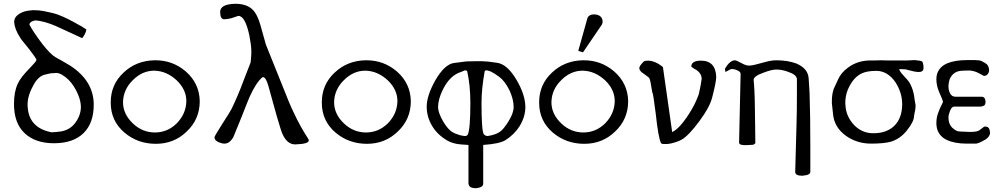

<svg xmlns="http://www.w3.org/2000/svg" viewBox="-20 -760 5300 1016"><path d="M213 -701Q238 -696 256.5 -691.5Q275 -687 288 -682Q336 -664 403 -625Q407 -624 415.5 -618Q424 -612 437 -604Q434 -582 415 -558L276 -622Q246 -635 219 -642.5Q192 -650 170 -652Q160 -652 148 -646Q136 -639 136 -631Q136 -630 136 -629Q146 -610 163 -584.5Q180 -559 205 -526Q248 -472 274 -457Q287 -450 306.5 -439Q326 -428 351 -413Q474 -333 476 -210Q476 -208 476 -206Q476 -109 422.5 -56Q369 -3 269 -2Q267 -2 265 -2Q167 -2 110.5 -55Q54 -108 54 -210Q54 -275 74 -317Q89 -351 140 -402Q172 -435 173 -443Q173 -450 135 -499Q87 -557 86 -562Q57 -607 55 -643Q55 -644 55 -644Q55 -680 108 -699Q125 -704 153 -706Q157 -706 162 -706Q188 -706 213 -701ZM126 -210Q126 -209 126 -208Q126 -85 252 -60Q253 -60 255 -60Q265 -60 300 -64Q344 -71 371 -101Q406 -142 408 -190Q408 -191 408 -193Q408 -242 371 -302Q347 -341 309 -364Q291 -374 278 -374Q277 -374 276 -374Q271 -373 268 -373Q266 -373 264 -373Q245 -373 222 -366Q186 -360 160 -315Q127 -258 126 -210Z M797 -441Q800 -441 803 -441Q894 -441 963 -382Q1035 -319 1037 -225Q1037 -129 968 -64Q901 1 805 1Q709 1 639 -58Q566 -120 566 -216Q566 -217 566 -219Q566 -312 633 -375Q700 -439 797 -441ZM631 -221Q631 -220 631 -219Q631 -156 684 -106Q734 -59 800 -59Q866 -59 915 -107Q964 -157 966 -223Q966 -224 966 -225Q966 -286 915 -335Q862 -384 798 -386Q797 -386 796 -386Q733 -386 683 -336Q633 -287 631 -221Z M1145 -697Q1145 -738 1225 -740Q1284 -740 1316 -710Q1343 -683 1359 -624L1387 -524L1471 -315Q1511 -212 1533 -167Q1567 -93 1610 -27Q1614 -22 1614 -17Q1614 2 1544 4Q1543 4 1541 4Q1501 4 1476 -48Q1471 -59 1464 -81Q1457 -103 1447 -137Q1440 -161 1428.5 -203Q1417 -245 1400 -306Q1387 -351 1372 -352Q1367 -352 1354 -337Q1318 -295 1285 -209Q1276 -185 1258.5 -141.5Q1241 -98 1215 -35Q1195 0 1168 0Q1161 0 1157 -1Q1115 -11 1115 -34Q1115 -39 1156 -104Q1200 -172 1205 -183Q1222 -218 1238 -255.5Q1254 -293 1269 -334L1306 -429Q1308 -438 1310 -478Q1310 -483 1310 -488Q1310 -504 1307.5 -524Q1305 -544 1300 -570Q1278 -676 1241 -676Q1241 -676 1241 -676Q1241 -676 1202 -663Q1194 -661 1185.5 -660Q1177 -659 1167 -658Q1145 -658 1145 -697Z M1914 -441Q1917 -441 1920 -441Q2011 -441 2080 -382Q2152 -319 2154 -225Q2154 -129 2085 -64Q2018 1 1922 1Q1826 1 1756 -58Q1683 -120 1683 -216Q1683 -217 1683 -219Q1683 -312 1750 -375Q1817 -439 1914 -441ZM1748 -221Q1748 -220 1748 -219Q1748 -156 1801 -106Q1851 -59 1917 -59Q1983 -59 2032 -107Q2081 -157 2083 -223Q2083 -224 2083 -225Q2083 -286 2032 -335Q1979 -384 1915 -386Q1914 -386 1913 -386Q1850 -386 1800 -336Q1750 -287 1748 -221Z M2459 7Q2408 4 2400 2Q2367 -4 2344 -18Q2294 -48 2267 -93Q2238 -141 2238 -196Q2238 -253 2283 -334Q2333 -421 2384 -427Q2393 -428 2409.5 -430Q2426 -432 2447 -435Q2451 -435 2466.5 -435.5Q2482 -436 2494 -436H2532Q2544 -436 2563 -434Q2582 -432 2608 -428Q2664 -422 2714 -336Q2759 -259 2760 -196Q2760 -194 2760 -193Q2760 -143 2730 -93Q2702 -48 2654 -18Q2623 1 2537 7V212Q2537 232 2499 236Q2475 236 2466 227Q2461 223 2459 212ZM2324 -287Q2299 -237 2298 -194Q2298 -165 2324 -119Q2352 -72 2376 -60Q2386 -53 2416 -44Q2423 -42 2439 -40Q2450 -40 2455 -47Q2469 -76 2469 -215Q2469 -309 2452 -384Q2451 -386 2441 -388Q2439 -387 2434 -385.5Q2429 -384 2422 -380Q2362 -363 2324 -287ZM2545 -384Q2528 -291 2528 -215Q2528 -68 2540 -50Q2546 -42 2559 -40Q2562 -40 2581 -44Q2616 -53 2632 -68Q2645 -78 2669 -115Q2698 -160 2698 -194Q2698 -234 2676 -282Q2652 -331 2621 -354Q2611 -361 2600.5 -368Q2590 -375 2576 -382Q2574 -383 2568.5 -384.5Q2563 -386 2555 -388Q2548 -388 2545 -384Z M3088 -662Q3094 -682 3120 -684Q3166 -684 3169 -647Q3169 -646 3169 -645Q3169 -639 3165 -630L3065 -483L3040 -491ZM3064 -441Q3067 -441 3070 -441Q3161 -441 3230 -382Q3302 -319 3304 -225Q3304 -129 3235 -64Q3168 1 3072 1Q2976 1 2906 -58Q2833 -120 2833 -216Q2833 -217 2833 -219Q2833 -312 2900 -375Q2967 -439 3064 -441ZM2898 -221Q2898 -220 2898 -219Q2898 -156 2951 -106Q3001 -59 3067 -59Q3133 -59 3182 -107Q3231 -157 3233 -223Q3233 -224 3233 -225Q3233 -286 3182 -335Q3129 -384 3065 -386Q3064 -386 3063 -386Q3000 -386 2950 -336Q2900 -287 2898 -221Z M3386 -434Q3391 -439 3408 -439Q3447 -439 3488 -405L3537 -61Q3560 -72 3586 -102.5Q3612 -133 3638 -177Q3654 -204 3663.5 -226Q3673 -248 3677 -259Q3679 -267 3683.5 -288Q3688 -309 3693 -342Q3693 -372 3663 -391L3654 -396Q3638 -406 3638 -408V-409Q3640 -438 3686 -439H3689Q3767 -439 3770 -353Q3770 -340 3764.5 -312Q3759 -284 3748 -242Q3735 -192 3681 -119Q3654 -82 3628 -55Q3602 -28 3583 -19Q3562 -8 3527 0Q3526 0 3525 0L3511 2H3493Q3486 2 3483 1Q3471 1 3457 -99Q3456 -105 3455.5 -111Q3455 -117 3454 -124Q3452 -140 3450 -158.5Q3448 -177 3444 -201Q3443 -204 3443 -209Q3443 -214 3442 -218Q3440 -230 3438 -245Q3436 -260 3431 -275Q3426 -307 3422 -327Q3418 -346 3413 -350Q3413 -350 3413 -350Q3413 -350 3413 -350Q3413 -350 3408 -354Q3400 -360 3385 -371Q3365 -383 3363 -398V-400Q3363 -411 3386 -434Z M4087 -441Q4148 -441 4194 -424Q4255 -398 4259 -347Q4260 -337 4261 -316.5Q4262 -296 4264 -267Q4266 -209 4267 -137.5Q4268 -66 4268 20V149Q4268 158 4258 163Q4252 167 4226 170Q4188 170 4188 150Q4188 150 4188 149L4195 -106Q4196 -139 4196.5 -178Q4197 -217 4197 -263V-340Q4197 -364 4153 -379Q4119 -392 4090 -392Q4089 -392 4087 -392Q4063 -392 4019 -375Q3968 -357 3968 -337Q3968 -337 3968 -336Q3969 -328 3970 -315Q3971 -302 3972 -281Q3974 -243 3974.5 -195Q3975 -147 3976 -88L3977 -4Q3977 0 3966 6Q3961 7 3931 8Q3927 8 3924 8Q3913 8 3902 6Q3891 2 3891 -6L3899 -366Q3899 -367 3899 -369Q3899 -380 3883 -387Q3876 -391 3869 -392.5Q3862 -394 3854 -395Q3845 -395 3819 -379Q3819 -383 3816 -396Q3840 -438 3867 -441Q3877 -441 3904 -426Q3926 -413 3943 -413Q3946 -413 3948 -413Q3961 -414 3977 -418Q3993 -422 4015 -428Q4059 -441 4087 -441Z M4581 -440Q4589 -440 4604 -440Q4620 -440 4641 -441Q4668 -440 4681 -440H4777Q4788 -440 4801 -441Q4810 -442 4816 -442Q4820 -442 4825.5 -441.5Q4831 -441 4836 -440Q4847 -440 4860 -435Q4867 -423 4867 -400Q4867 -379 4842 -379Q4822 -379 4787 -389Q4785 -390 4772 -393Q4763 -394 4751 -394Q4745 -394 4738 -394Q4740 -388 4741 -387Q4746 -375 4773 -347Q4806 -315 4817 -254Q4818 -244 4820 -231.5Q4822 -219 4825 -203Q4825 -192 4823 -179Q4821 -166 4817 -148Q4817 -117 4780 -71Q4745 -26 4694 -10Q4656 0 4590 0Q4515 0 4457 -41Q4394 -86 4388 -158Q4382 -206 4382 -213V-226Q4382 -258 4390 -284Q4391 -289 4397.5 -302Q4404 -315 4414 -338Q4430 -375 4467 -402Q4517 -439 4581 -440ZM4455 -190Q4462 -137 4502 -96Q4541 -57 4596 -55Q4599 -55 4603 -55Q4672 -55 4712.5 -94.5Q4753 -134 4754 -206Q4754 -208 4754 -209Q4754 -269 4719 -324Q4677 -385 4617 -385Q4571 -385 4543 -373Q4495 -352 4467 -287Q4453 -253 4453 -216Q4453 -216 4453 -216Q4453 -216 4453 -213Q4453 -209 4454 -202Q4454 -195 4455 -190Z M4970 -220Q4969 -231 4950 -272Q4935 -306 4935 -341Q4935 -398 4990 -424Q5033 -442 5096 -442H5137Q5163 -442 5174 -437Q5195 -426 5202 -420Q5212 -410 5214 -391Q5214 -390 5214 -389Q5214 -371 5199 -361Q5194 -359 5187 -358Q5180 -361 5157 -374Q5136 -385 5110 -387Q5066 -387 5052 -383Q5020 -375 5005 -340Q5000 -323 4999 -308Q4999 -306 4999 -303Q4999 -284 5006 -269Q5015 -248 5037 -248H5174Q5193 -248 5195 -224Q5195 -222 5195 -221Q5195 -206 5187 -201Q5185 -200 5181.5 -199Q5178 -198 5172 -196H5029Q5016 -196 5007 -173Q4999 -153 4999 -139Q4999 -99 5025 -79Q5031 -73 5046 -66Q5056 -64 5071.5 -63.5Q5087 -63 5111 -62Q5115 -62 5118 -62Q5146 -62 5160 -69Q5170 -76 5176.5 -81Q5183 -86 5188 -90Q5191 -90 5196 -90Q5217 -90 5219 -58Q5219 -57 5219 -57Q5219 -38 5194 -21L5191 -20Q5163 -3 5146 0H5094Q5032 0 4989 -20Q4937 -46 4935 -104Q4935 -107 4935 -109Q4935 -139 4945 -164Q4948 -176 4970 -220Z"/></svg>

Font: New Athena Unicode
Style: Regular
Weight: 400
Designer: J. Rusten 1997; rev. by R. Hancock 2001, 2002, rev. by D. Mastronarde 2002-2021
Foundry: GreekKeys New Athena Unicode
Version: Version 5.008